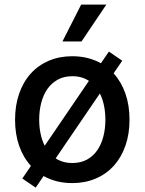

<svg xmlns="http://www.w3.org/2000/svg" viewBox="-20 -802 642 853"><path d="M46.9 -269.9Q46.9 -333.5 65 -385.7Q83.1 -437.9 116.3 -474.8Q149.5 -511.7 196.6 -532Q243.6 -552.2 301.1 -552.2Q337.4 -552.2 369.1 -544.2Q400.9 -536.2 428.3 -521L463.8 -572.8L523.1 -532.3L484.7 -476.2Q518.8 -438.6 537.1 -386.5Q555.4 -334.5 555.4 -269.9Q555.4 -206.7 537.3 -154.8Q519.2 -103 486 -66.1Q452.8 -29.1 405.7 -8.9Q358.7 11.4 301.1 11.4Q264.6 11.4 232.8 3.4Q201 -4.6 173.7 -19.9L138.5 31.6L79.2 -8.9L117.5 -65Q83.5 -101.9 65.2 -153.9Q46.9 -206 46.9 -269.9ZM227.3 -98.4Q242.5 -88.4 261 -83.1Q279.5 -77.8 301.5 -77.8Q338.8 -77.8 366.5 -93Q394.2 -108.3 412.3 -134.6Q430.4 -160.9 439.3 -195.8Q448.2 -230.8 448.2 -270.2Q448.2 -302.9 442.1 -332.6Q436.1 -362.2 423.7 -386.7ZM178.6 -154.5 375 -442.8Q359.7 -452.8 341.6 -458.1Q323.5 -463.4 301.5 -463.4Q263.8 -463.4 236.2 -448Q208.5 -432.5 190.2 -406.1Q171.9 -379.6 163 -344.5Q154.1 -309.3 154.1 -270.2Q154.1 -237.9 160.2 -208.5Q166.2 -179 178.6 -154.5ZM257.5 -617.9 340.6 -781.6H452.4L342.3 -617.9Z"/></svg>

Font: Cannonade Med
Style: Regular
Weight: 500
Designer: Rasmus Andersson
Foundry: rsms
Version: Version 3.012;git-f93a4a705